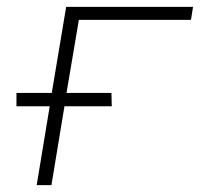

<svg xmlns="http://www.w3.org/2000/svg" viewBox="-20 -540 640 560"><path d="M87 0 125 -230H28V-269H131L173 -520H543L537 -482H210L174 -269H305L306 -230H168L130 0Z"/></svg>

Font: Iosevka Aile XLt Obl
Style: Regular
Weight: 200
Italic angle: -9°
Designer: Belleve Invis
Foundry: Belleve Invis
Version: Version 31.1.0; ttfautohint (v1.8.4)